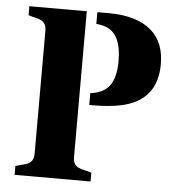

<svg xmlns="http://www.w3.org/2000/svg" viewBox="-51 -741 706 787"><g transform="rotate(5 302.0 -347.0)"><path d="M274.4 -92.8Q274.4 -62.5 296.9 -51.8Q307.1 -46.9 321 -44.2Q335 -41.5 350.6 -36.1V0H38.1V-36.1Q52.7 -41.5 66.2 -44.2Q79.6 -46.9 89.8 -51.8Q112.3 -62.5 112.3 -92.8V-600.1Q112.3 -630.9 89.8 -641.6Q79.6 -646.5 66.2 -649.2Q52.7 -651.9 38.1 -657.2V-693.8H274.4ZM317.9 -360.8Q370.1 -366.7 395 -397.9Q421.9 -431.6 421.9 -502Q421.9 -612.3 358.9 -636.7Q339.8 -644 317.9 -645.5V-693.8H364.3Q482.4 -693.8 542 -640.6Q595.7 -592.8 595.7 -503.9Q595.7 -354 448.2 -322.3Q398.9 -312 334 -312H317.9Z"/></g></svg>

Font: Stardos Stencil
Style: Bold
Weight: 700
Designer: vernon adams
Foundry: vernon adams
Version: Version 1.000